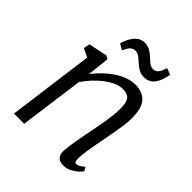

<svg xmlns="http://www.w3.org/2000/svg" viewBox="-214 -889 1025 1025"><g transform="rotate(45 299.0 -376.0)"><path d="M189 -432.5Q209.5 -459.5 234.8 -484Q260 -508.5 288.2 -527.5Q316.5 -546.5 346.2 -557.2Q376 -568 406 -568Q457.5 -568 487.8 -536.5Q518 -505 518 -424Q518 -400 513.5 -369Q509 -338 503.2 -306Q497.5 -274 492.5 -247Q488 -222 482.2 -192.2Q476.5 -162.5 472 -132.8Q467.5 -103 466.5 -78.5Q466 -62 468.8 -53Q471.5 -44 478 -44Q488 -44 499.8 -50Q511.5 -56 526 -69.5L538 -47Q535 -41.5 520.5 -27.5Q506 -13.5 484.2 -1.8Q462.5 10 436 10Q419 10 406.8 4Q394.5 -2 388.2 -14.8Q382 -27.5 383 -48.5Q384 -65.5 386.8 -87Q389.5 -108.5 393.8 -132Q398 -155.5 402.5 -178.8Q407 -202 411 -222.5Q415 -244 419.8 -268.5Q424.5 -293 428.8 -319Q433 -345 435.8 -370.2Q438.5 -395.5 438.5 -418Q438.5 -451.5 432 -470Q425.5 -488.5 411 -496.2Q396.5 -504 371.5 -504Q349.5 -504 324 -492.8Q298.5 -481.5 272.8 -462Q247 -442.5 223.2 -417Q199.5 -391.5 181 -363.5L132 0H55L120 -488L71.5 -511L78.5 -546.5L183.5 -568L203 -558ZM190 -665.5Q199.5 -697 212.8 -718.2Q226 -739.5 242.8 -750.5Q259.5 -761.5 279 -761.5Q305 -761.5 323 -751Q341 -740.5 355 -727Q369 -713.5 382.5 -703Q396 -692.5 412.5 -692.5Q429 -692.5 440.5 -704.8Q452 -717 461.5 -749.5L498.5 -736Q491 -697.5 478.8 -673.5Q466.5 -649.5 449 -638.5Q431.5 -627.5 408 -627.5Q384.5 -627.5 366.8 -638Q349 -648.5 334.5 -662Q320 -675.5 306.2 -686Q292.5 -696.5 276.5 -696.5Q260 -696.5 248 -685.5Q236 -674.5 224.5 -646.5Z"/></g></svg>

Font: Merriweather Light 18pt Light
Style: Italic
Weight: 300
Italic angle: -7.8°
Version: Version 2.101